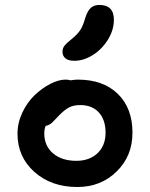

<svg xmlns="http://www.w3.org/2000/svg" viewBox="-20 -810 606 777"><path d="M280.8 -564Q257.3 -564 245.1 -573.7Q232.9 -583.5 232.9 -600.1Q232.9 -614.7 241.2 -625.2Q249.5 -635.7 271 -652.8Q294.9 -672.4 305.7 -689.7Q316.4 -707 325.2 -737.8Q334.5 -767.1 347.9 -778.6Q361.3 -790 381.8 -790Q440.9 -790 440.9 -730Q440.9 -688.5 416.7 -649.4Q392.6 -610.4 355.5 -587.2Q318.4 -564 280.8 -564ZM293 -53.2Q187.5 -53.2 119.1 -114.3Q50.8 -175.3 50.8 -269Q50.8 -313 70.6 -354.7Q90.3 -396.5 120.1 -424.8Q149.9 -453.1 183.6 -470.5Q217.3 -487.8 245.1 -487.8Q257.3 -487.8 266.1 -484.9Q280.8 -487.8 294.9 -487.8Q397.9 -487.8 457 -429.9Q516.1 -372.1 516.1 -272.9Q516.1 -178.7 452.1 -116Q388.2 -53.2 293 -53.2ZM159.2 -270Q159.2 -219.7 194.6 -189.5Q230 -159.2 289.1 -159.2Q342.3 -159.2 374.8 -190.2Q407.2 -221.2 407.2 -272.9Q407.2 -325.2 379.9 -355Q352.5 -384.8 305.2 -384.8Q278.3 -384.8 260.5 -375.7Q242.7 -366.7 222.2 -346.2Q215.8 -339.8 205.6 -328.9Q195.3 -317.9 191.2 -314Q187 -310.1 179.9 -305.9Q172.9 -301.8 165 -300.8Q159.2 -287.6 159.2 -270Z"/></svg>

Font: Shantell Sans Irregular Bouncy
Style: Regular
Weight: 500
Designer: Stephen Nixon, Anya Danilova, Shantell Martin
Foundry: Arrow Type
Version: Version 1.006;[9816181b4]